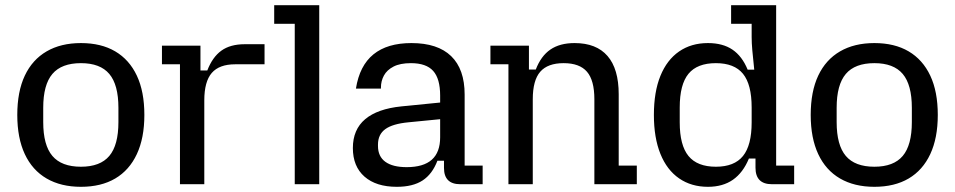

<svg xmlns="http://www.w3.org/2000/svg" viewBox="-20 -710 3681 740"><path d="M292 10Q214.8 10 159.7 -22Q104.6 -54 75.6 -116Q46.6 -178 46.6 -267Q46.6 -357 75.6 -418.5Q104.6 -480 159.7 -512Q214.8 -544 292 -544Q369.8 -544 424.1 -512Q478.4 -480 507.4 -418.5Q536.4 -357 536.4 -267Q536.4 -178 507.4 -116Q478.4 -54 424.1 -22Q369.8 10 292 10ZM292 -67.4Q366.2 -67.4 401.3 -109Q436.4 -150.6 436.4 -239.4V-294.6Q436.4 -383.4 401.3 -425Q366.2 -466.6 292 -466.6Q217.2 -466.6 181.9 -425Q146.6 -383.4 146.6 -294.6V-239.4Q146.6 -150.6 181.9 -109Q217.2 -67.4 292 -67.4Z M673.6 0V-462.2H604.2V-534H752.6V-438.4H779Q799 -490.2 833.4 -514.9Q867.8 -539.6 923.4 -539.6H999.6V-462.2H886.4Q825 -462.2 796.2 -428.9Q767.4 -395.6 767.4 -323V0Z M1116 0V-618.2H1036.8V-690H1210.4V0Z M1509.2 10Q1429.6 10 1384.8 -29.3Q1340 -68.6 1340 -139.4Q1340 -210.6 1387.4 -250.6Q1434.8 -290.6 1527.2 -300L1676.4 -314.8V-250.6L1554 -238.6Q1493.2 -232.8 1465 -212.3Q1436.8 -191.8 1436.8 -152.8V-147.4Q1436.8 -107 1465.2 -86.4Q1493.6 -65.8 1547.4 -65.8Q1612 -65.8 1644.2 -94.4Q1676.4 -123 1676.4 -180.8V-264.2V-277.8V-341.4Q1676.4 -406.8 1649.5 -436.7Q1622.6 -466.6 1563.8 -466.6Q1522.2 -466.6 1496.7 -453.4Q1471.2 -440.2 1459.7 -418.9Q1448.2 -397.6 1448.2 -372.6V-368.6H1351.8Q1365.8 -457 1419.3 -500.5Q1472.8 -544 1565.6 -544Q1666.8 -544 1718.8 -493.7Q1770.8 -443.4 1770.8 -345.4V-71.8H1840.2V0H1754Q1691.2 0 1691.2 -62.8V-90.4H1665.8Q1646.2 -39 1608.8 -14.5Q1571.4 10 1509.2 10Z M1939.6 0V-462.2H1870.2V-534H2018.6V-442H2045Q2065 -494.2 2101.4 -519.1Q2137.8 -544 2194.6 -544Q2278.4 -544 2321.5 -494.2Q2364.6 -444.4 2364.6 -346.6V-71.8H2434.4V0H2270.8V-327.4Q2270.8 -400.4 2242.3 -433.5Q2213.8 -466.6 2152.4 -466.6Q2091 -466.6 2062.2 -433.5Q2033.4 -400.4 2033.4 -327.4V0Z M2708.4 10Q2644.6 10 2597.5 -22.4Q2550.4 -54.8 2525.3 -117Q2500.2 -179.2 2500.2 -267Q2500.2 -355.8 2525.3 -417.5Q2550.4 -479.2 2597.3 -511.6Q2644.2 -544 2708.4 -544Q2765.6 -544 2802.9 -518.8Q2840.2 -493.6 2861.6 -441.4H2887Q2882 -488.4 2879.5 -516.4Q2877 -544.4 2877 -567.4V-618.2H2797.8V-690H2971.4V-71.8H3040.8V0H2955.2Q2891.8 0 2891.8 -63.8V-99H2866.4Q2844 -44.6 2805 -17.3Q2766 10 2708.4 10ZM2739.2 -67.4Q2810.2 -67.4 2843.6 -108.7Q2877 -150 2877 -238.2V-295.8Q2877 -384.6 2843.6 -425.6Q2810.2 -466.6 2739.1 -466.6Q2667.2 -466.6 2633.5 -425.6Q2599.8 -384.6 2599.8 -295.8V-238.2Q2599.8 -150 2633.6 -108.7Q2667.4 -67.4 2739.2 -67.4Z M3350 10Q3272.8 10 3217.7 -22Q3162.6 -54 3133.6 -116Q3104.6 -178 3104.6 -267Q3104.6 -357 3133.6 -418.5Q3162.6 -480 3217.7 -512Q3272.8 -544 3350 -544Q3427.8 -544 3482.1 -512Q3536.4 -480 3565.4 -418.5Q3594.4 -357 3594.4 -267Q3594.4 -178 3565.4 -116Q3536.4 -54 3482.1 -22Q3427.8 10 3350 10ZM3350 -67.4Q3424.2 -67.4 3459.3 -109Q3494.4 -150.6 3494.4 -239.4V-294.6Q3494.4 -383.4 3459.3 -425Q3424.2 -466.6 3350 -466.6Q3275.2 -466.6 3239.9 -425Q3204.6 -383.4 3204.6 -294.6V-239.4Q3204.6 -150.6 3239.9 -109Q3275.2 -67.4 3350 -67.4Z"/></svg>

Font: Mozilla Headline ExtraLight
Style: Regular
Weight: 200
Designer: Studio DRAMA
Foundry: Studio DRAMA
Version: Version 1.000